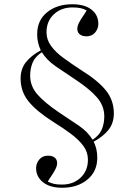

<svg xmlns="http://www.w3.org/2000/svg" viewBox="-20 -731 640 904"><path d="M273 153Q215 153 182.5 127Q150 101 150 61Q150 38 165 20Q180 2 206 2Q226 2 237.5 11Q249 20 249 37Q249 50 240.5 66.5Q232 83 221.5 98Q211 113 205 124Q219 131 233.5 134.5Q248 138 272 138Q325 138 359.5 105.5Q394 73 394 21Q394 -15 372.5 -44Q351 -73 314.5 -100.5Q278 -128 231 -157Q152 -207 114.5 -253.5Q77 -300 77 -361Q77 -406 101.5 -437.5Q126 -469 172 -494Q164 -511 159.5 -529.5Q155 -548 155 -570Q155 -635 201.5 -673Q248 -711 320 -711Q379 -711 411 -685.5Q443 -660 443 -619Q443 -596 428 -578Q413 -560 387 -560Q368 -560 356 -569Q344 -578 344 -595Q344 -609 352.5 -625Q361 -641 371.5 -656Q382 -671 388 -682Q375 -689 360 -692.5Q345 -696 321 -696Q268 -696 233.5 -663.5Q199 -631 199 -579Q199 -544 220.5 -514.5Q242 -485 279 -458Q316 -431 362 -401Q441 -352 478.5 -305.5Q516 -259 516 -197Q516 -152 491.5 -120.5Q467 -89 421 -64Q429 -48 433.5 -29.5Q438 -11 438 12Q438 76 391.5 114.5Q345 153 273 153ZM416 -73Q448 -94 459.5 -122Q471 -150 471 -183Q471 -233 436.5 -272.5Q402 -312 337 -355Q284 -390 242 -419Q200 -448 177 -485Q145 -464 133.5 -436Q122 -408 122 -375Q122 -325 156.5 -286Q191 -247 256 -203Q309 -168 351 -139.5Q393 -111 416 -73Z"/></svg>

Font: Display Extralight
Style: Regular
Weight: 200
Designer: Latin by Veronika Burian and Jose Scaglione. Greek by Irene Vlachou. Cyrillic by Vera Evstafieva.
Foundry: TypeTogether
Version: Version 3.002